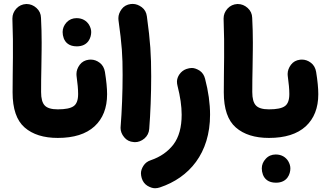

<svg xmlns="http://www.w3.org/2000/svg" viewBox="-20 -664 1690 997"><path d="M45.4 -184.1C45.4 -98.6 66.4 -38.1 107.9 -2C149.4 34.2 207 52.2 279.8 52.2H280.3C300.8 52.2 318.4 44.9 332.5 30.3C346.7 15.6 354 -2 354 -22C354 -42.5 346.7 -60.1 332.5 -74.7C318.4 -88.9 300.8 -96.2 280.3 -96.2H279.8C247.1 -96.2 224.6 -103 212.4 -116.2C199.7 -129.4 193.4 -152.3 193.4 -186C193.4 -230.5 193.8 -272.5 194.8 -312.5C196.3 -392.6 196.3 -438 196.3 -443.8C196.3 -483.4 195.3 -525.9 192.9 -571.3C192.4 -591.8 184.6 -608.9 169.4 -622.6C154.3 -636.2 137.2 -643.1 118.2 -643.1H115.7C95.7 -642.1 78.6 -634.3 64.9 -619.6C51.3 -604.5 44.4 -587.4 44.4 -568.4V-565.4C50.3 -414.6 45.4 -315.4 45.4 -184.1Z M206.1 -22C206.1 -2 213.4 15.6 228 30.3C242.7 44.9 260.3 52.2 280.3 52.2C363.3 52.2 426.8 32.2 470.7 -7.8C514.2 -47.9 536.1 -103.5 536.1 -174.8C536.1 -206.5 532.2 -245.1 524.9 -290.5C521.5 -310.5 512.7 -326.7 498 -337.9C483.4 -349.1 467.8 -354.5 451.7 -354.5C448.2 -354.5 444.8 -354.5 441.4 -354C421.4 -351.6 405.3 -342.8 394 -327.6C382.8 -312.5 377 -296.4 377 -279.8C377 -276.9 377 -273.9 377.4 -270.5C382.8 -231.9 385.7 -200.2 385.7 -175.8C385.7 -144.5 377.9 -123.5 362.3 -112.8C346.7 -101.6 319.3 -96.2 280.3 -96.2C260.3 -96.2 242.7 -88.9 228 -74.7C213.4 -60.1 206.1 -42.5 206.1 -22ZM305.2 -497.6C305.2 -486.8 307.1 -476.1 311 -465.3C319.3 -443.4 338.4 -423.3 378.9 -423.3C438 -423.3 453.6 -468.8 453.6 -497.6C453.6 -510.3 449.7 -522.9 441.9 -536.1C429.7 -555.2 408.7 -569.8 377.9 -569.8C356.9 -569.8 339.4 -562.5 325.7 -547.9C312 -532.7 305.2 -516.1 305.2 -497.6Z M595.2 -559.6C613.3 -428.2 616.7 -377.9 616.7 -274.9C616.7 -184.6 612.8 -86.9 606.4 -6.3C606 -3.9 606 -2 606 0C606 17.1 612.3 33.7 625 48.8C637.2 64 653.8 72.3 674.3 73.7C676.8 74.2 678.7 74.2 680.7 74.2C698.2 74.2 714.8 67.9 730 55.2C745.1 42 753.4 25.4 754.9 5.4C761.2 -74.7 765.1 -173.3 765.1 -267.6C765.1 -380.9 760.7 -447.3 742.7 -579.1C740.2 -599.1 731.4 -615.2 716.3 -626.5C701.2 -637.7 685.5 -643.6 669.4 -643.6C666 -643.6 662.6 -643.6 659.2 -643.1C639.2 -640.6 623 -631.8 611.8 -616.7C600.6 -601.6 594.7 -585.9 594.7 -569.8C594.7 -566.4 594.7 -563 595.2 -559.6Z M947.8 -305.7C918 -295.4 898.9 -265.6 898.9 -240.2C898.9 -232.9 899.9 -225.6 901.9 -217.8C916 -162.6 923.3 -112.8 923.3 -68.4C923.3 -3.4 909.2 48.3 880.9 85.9C852.1 123.5 813 150.9 762.7 168C746.6 173.3 733.9 182.6 725.1 196.3C716.3 210 711.9 223.1 711.9 235.8C711.9 243.7 713.4 252 715.8 260.7C721.2 278.8 731.4 292 745.6 300.8C759.8 309.1 772.9 313.5 785.2 313.5C793.5 313.5 801.8 312 810.5 309.1C962.9 258.3 1070.8 131.8 1070.8 -68.4C1070.8 -127.4 1062 -189.9 1044.9 -254.9C1040.5 -272.9 1031.2 -287.1 1017.1 -296.9C1002.4 -306.2 988.8 -311 976.1 -311C967.3 -311 958 -309.1 947.8 -305.7Z M1142.1 -184.1C1142.1 -98.6 1163.1 -38.1 1204.6 -2C1246.1 34.2 1303.7 52.2 1376.5 52.2H1377C1397.5 52.2 1415 44.9 1429.2 30.3C1443.4 15.6 1450.7 -2 1450.7 -22C1450.7 -42.5 1443.4 -60.1 1429.2 -74.7C1415 -88.9 1397.5 -96.2 1377 -96.2H1376.5C1343.8 -96.2 1321.3 -103 1309.1 -116.2C1296.4 -129.4 1290 -152.3 1290 -186C1290 -230.5 1290.5 -272.5 1291.5 -312.5C1293 -392.6 1293 -438 1293 -443.8C1293 -483.4 1292 -525.9 1289.6 -571.3C1289.1 -591.8 1281.2 -608.9 1266.1 -622.6C1251 -636.2 1233.9 -643.1 1214.8 -643.1H1212.4C1192.4 -642.1 1175.3 -634.3 1161.6 -619.6C1147.9 -604.5 1141.1 -587.4 1141.1 -568.4V-565.4C1147 -414.6 1142.1 -315.4 1142.1 -184.1Z M1302.7 -22C1302.7 -2 1310.1 15.6 1324.7 30.3C1339.4 44.9 1356.9 52.2 1377 52.2C1460 52.2 1523.4 32.2 1567.4 -7.8C1610.8 -47.9 1632.8 -103.5 1632.8 -174.8C1632.8 -206.5 1628.9 -245.1 1621.6 -290.5C1618.2 -310.5 1609.4 -326.7 1594.7 -337.9C1580.1 -349.1 1564.5 -354.5 1548.3 -354.5C1544.9 -354.5 1541.5 -354.5 1538.1 -354C1518.1 -351.6 1502 -342.8 1490.7 -327.6C1479.5 -312.5 1473.6 -296.4 1473.6 -279.8C1473.6 -276.9 1473.6 -273.9 1474.1 -270.5C1479.5 -231.9 1482.4 -200.2 1482.4 -175.8C1482.4 -144.5 1474.6 -123.5 1459 -112.8C1443.4 -101.6 1416 -96.2 1377 -96.2C1356.9 -96.2 1339.4 -88.9 1324.7 -74.7C1310.1 -60.1 1302.7 -42.5 1302.7 -22ZM1339.4 210.4C1339.4 221.2 1341.3 231.9 1345.2 242.7C1353.5 264.6 1372.6 284.7 1413.1 284.7C1472.2 284.7 1487.8 239.3 1487.8 210.4C1487.8 197.8 1483.9 185.1 1476.1 171.9C1463.9 152.8 1442.9 138.2 1412.1 138.2C1391.1 138.2 1373.5 145.5 1359.9 160.6C1346.2 175.3 1339.4 191.9 1339.4 210.4Z"/></svg>

Font: Mikhak ExtraBold
Style: Regular
Weight: 800
Designer: Amin Abedi
Version: Version 3.2